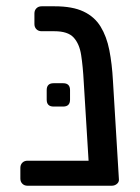

<svg xmlns="http://www.w3.org/2000/svg" viewBox="-20 -593 447 613"><path d="M67.9 0Q57.8 0 51.4 -6.4Q45 -12.7 45 -22.9V-57Q45 -67.2 51.4 -73.6Q57.8 -79.9 67.9 -79.9H349.8V-18.9Q349.8 -8.7 343.4 -4.3Q337.1 0 326.9 0ZM289.2 0Q279 0 273.4 -6.4Q267.9 -12.7 266.3 -22.9L247.3 -332.2Q244.7 -381.3 239.1 -417.2Q233.6 -453.1 215.1 -473.2Q196.7 -493.3 153.8 -493.3H112.9Q102.7 -493.3 96.3 -499.7Q89.9 -506.1 89.9 -516.3V-549.9Q89.9 -560.1 96.3 -566.5Q102.7 -572.9 112.9 -572.9H154.8Q211.5 -572.9 246.7 -556.2Q281.9 -539.6 301.2 -508Q320.5 -476.5 329.1 -432.8Q337.7 -389.1 340.6 -335.1L359.5 -22.9Q361.1 -12.7 353.9 -6.4Q346.7 0 336.6 0ZM151.1 -252.8Q129.1 -252.8 129.1 -274.8V-305.3Q129.1 -327.3 151.1 -327.3H181.6Q203.6 -327.3 203.6 -305.3V-274.8Q203.6 -252.8 181.6 -252.8Z"/></svg>

Font: Rubik Light
Style: Regular
Weight: 300
Designer: Hubert and Fischer
Foundry: Hubert and Fischer
Version: Version 2.300;gftools[0.9.30]